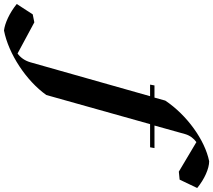

<svg xmlns="http://www.w3.org/2000/svg" viewBox="-389 -731 1068 962"><g transform="rotate(90 145.0 -250.0)"><path d="M-183 264C-66 241 68 153 140 52L286 -468H402L406 -490H293L336 -644C343 -668 358 -687 376 -700L524 -612L564 -616L606 -704C561 -741 508 -764 472 -764C366 -743 240 -652 168 -544L153 -490H92L88 -468H146L-24 132C-32 160 -48 182 -68 196L-224 112L-264 120L-316 200C-272 236 -219 260 -183 264Z"/></g></svg>

Font: Mazius Display Extra Italic
Style: Bold
Weight: 700
Italic angle: -17°
Designer: Alberto Casagrande & Collletttivo
Foundry: Collletttivo
Version: Version 2.000;Glyphs 3.2 (3217)